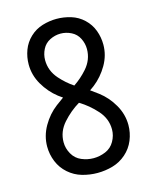

<svg xmlns="http://www.w3.org/2000/svg" viewBox="-113 -819 726 904"><g transform="rotate(-15 250.0 -367.5)"><path d="M250 8Q212 8 175.5 -2.5Q139 -13 110 -38.5Q81 -64 66.5 -99.5Q52 -135 52 -173Q52 -225 79 -272Q106 -319 147 -350Q165 -364 184 -377Q174 -384 163 -392Q122 -424 95 -470.5Q68 -517 68 -569Q68 -605 80.5 -638.5Q93 -672 119.5 -697Q146 -722 180.5 -732.5Q215 -743 250 -743Q285 -743 319.5 -732.5Q354 -722 380.5 -697Q407 -672 419.5 -638.5Q432 -605 432 -569Q432 -517 405 -470.5Q378 -424 337 -392Q326 -384 316 -377Q335 -364 353 -350Q394 -319 421 -272Q448 -225 448 -173Q448 -135 433.5 -99.5Q419 -64 390 -38.5Q361 -13 324.5 -2.5Q288 8 250 8ZM250 -64Q280 -64 308.5 -76Q337 -88 352.5 -115.5Q368 -143 368 -173Q368 -225 331.5 -266Q295 -307 250 -334Q205 -307 168.5 -266Q132 -225 132 -173Q132 -143 147.5 -115.5Q163 -88 191.5 -76Q220 -64 250 -64ZM250 -418Q286 -442 316 -476Q352 -517 352 -569Q352 -596 339.5 -621Q327 -646 302 -658.5Q277 -671 250 -671Q223 -671 198 -658.5Q173 -646 160.5 -621Q148 -596 148 -569Q148 -517 184 -476Q214 -442 250 -418Z"/></g></svg>

Font: Iosevka SS01
Style: Regular
Weight: 400
Monospace: yes
Designer: Belleve Invis
Foundry: Belleve Invis
Version: 2.3.3; ttfautohint (v1.8.3)